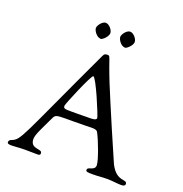

<svg xmlns="http://www.w3.org/2000/svg" viewBox="-157 -1043 1126 1184"><g transform="rotate(20 406.0 -451.0)"><path d="M289 -855C289 -839 312 -802 341 -802C350 -802 384 -831 384 -855C384 -875 359 -906 336 -906C314 -906 289 -872 289 -855ZM449 -855C449 -839 471 -802 500 -802C509 -802 544 -831 544 -855C544 -875 519 -906 496 -906C474 -906 449 -872 449 -855ZM20 -8C20 2 31 4 49 4C71 4 96 0 135 0C170 0 202 1 218 1C234 1 235 -5 235 -13C235 -44 161 -12 161 -81C161 -109 189 -161 225 -237C236 -261 240 -266 302 -266H355C420 -266 455 -268 476 -268C509 -268 513 -259 517 -251C538 -213 584 -93 584 -61C584 -23 534 -36 534 -14C534 -2 540 0 582 0C611 0 639 -4 675 -4C703 -4 742 2 765 2C790 2 792 -8 792 -13C792 -49 731 -3 681 -104C673 -120 532 -447 485 -563C421 -722 434 -724 413 -724C397 -724 392 -721 383 -701C86 -69 93 -49 35 -27C26 -24 20 -18 20 -8ZM271 -338C271 -350 363 -570 376 -570C395 -570 487 -348 487 -336C487 -325 474 -320 448 -320C448 -320 397 -319 353 -319H322C280 -319 271 -320 271 -338Z"/></g></svg>

Font: OFL Sorts Mill Goudy
Style: Regular
Weight: 500
Version: Version 003.000